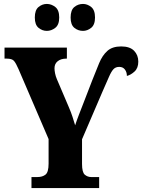

<svg xmlns="http://www.w3.org/2000/svg" viewBox="-20 -956 723 976"><path d="M140 0V-56H170Q196 -56 211.5 -68.5Q227 -81 227 -124V-249L74 -605Q61 -635 51 -646.5Q41 -658 14 -658H3V-714H320V-658H317Q290 -658 273.5 -645Q257 -632 257 -609Q257 -598 260 -583Q263 -568 269 -554L330 -411Q342 -383 348.5 -362.5Q355 -342 362 -319Q370 -344 381.5 -373.5Q393 -403 405 -434L449 -548Q468 -596 484 -635Q500 -674 525.5 -697Q551 -720 596 -720Q640 -720 661.5 -698Q683 -676 683 -643Q683 -610 664 -592.5Q645 -575 625 -570Q625 -589 615 -602.5Q605 -616 586 -616Q568 -616 557 -604.5Q546 -593 534 -565.5Q522 -538 500 -488L397 -248V-123Q397 -80 411 -68Q425 -56 444 -56H484V0ZM402 -799Q377 -799 358 -814.5Q339 -830 339 -867Q339 -905 358 -920.5Q377 -936 402 -936Q424 -936 443.5 -920.5Q463 -905 463 -867Q463 -830 443.5 -814.5Q424 -799 402 -799ZM218 -799Q195 -799 176 -814.5Q157 -830 157 -867Q157 -905 176 -920.5Q195 -936 218 -936Q241 -936 261 -920.5Q281 -905 281 -867Q281 -830 261 -814.5Q241 -799 218 -799Z"/></svg>

Font: Noto Serif ExtraCondensed Black
Style: Regular
Weight: 900
Width: 2
Designer: Monotype Design Team
Foundry: Monotype Imaging Inc.
Version: Version 2.015; ttfautohint (v1.8.4.7-5d5b)